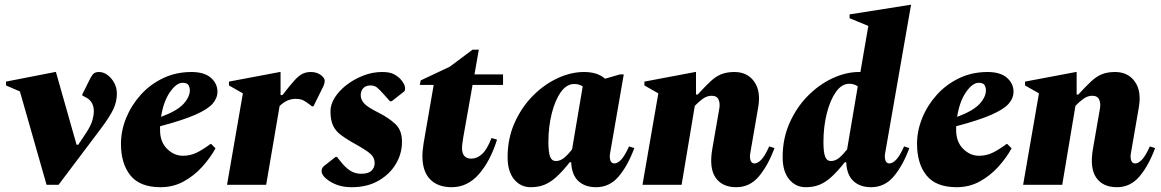

<svg xmlns="http://www.w3.org/2000/svg" viewBox="-20 -770 4837 800"><path d="M174 0 63 -389 5 -414V-430L210 -470H213L299 -167H306L340 -218Q360 -249 365.5 -270.5Q371 -292 371 -305Q371 -346 340 -363L323 -372V-377L354 -439Q364 -459 371.5 -464.5Q379 -470 393 -470Q411 -470 428 -457.5Q445 -445 456 -424.5Q467 -404 467 -380Q467 -347 452.5 -315.5Q438 -284 398 -231L224 0Z M649 10Q563 10 523.5 -39Q484 -88 484 -171Q484 -225 505.5 -278Q527 -331 566 -374.5Q605 -418 659 -444Q713 -470 778 -470Q831 -470 858.5 -446Q886 -422 886 -388Q886 -361 866 -338Q846 -315 794 -292Q742 -269 647 -244Q647 -236 647 -227Q647 -179 676 -150Q705 -121 742 -121Q772 -121 797.5 -133Q823 -145 857 -170H860L878 -152Q856 -112 822.5 -75Q789 -38 745.5 -14Q702 10 649 10ZM741 -425Q715 -425 688 -386Q661 -347 651 -283Q718 -308 744.5 -337Q771 -366 771 -394Q771 -405 765.5 -415Q760 -425 741 -425Z M926 0 992 -381 934 -414V-430L1146 -470H1149V-374H1157Q1188 -414 1206.5 -434.5Q1225 -455 1240.5 -462.5Q1256 -470 1275 -470Q1300 -470 1316.5 -457.5Q1333 -445 1333 -434Q1333 -423 1328 -412L1286 -327H1280L1268 -336Q1255 -346 1243.5 -352Q1232 -358 1211 -358Q1175 -358 1145 -328L1089 0Z M1446 10Q1413 10 1389.5 2Q1366 -6 1350 -17Q1320 -38 1320 -57Q1320 -71 1331 -79L1378 -116H1384L1401 -95Q1419 -72 1439 -59Q1459 -46 1485 -46Q1515 -46 1528 -59Q1541 -72 1541 -89Q1541 -105 1534 -116.5Q1527 -128 1506.5 -142Q1486 -156 1446 -178Q1418 -194 1398 -209.5Q1378 -225 1367.5 -247.5Q1357 -270 1357 -307Q1357 -335 1375 -363.5Q1393 -392 1424 -416Q1455 -440 1493.5 -455Q1532 -470 1572 -470Q1605 -470 1622 -460.5Q1639 -451 1649 -440Q1668 -418 1668 -402Q1668 -392 1664 -389L1612 -348H1605L1579 -377Q1563 -395 1552 -404.5Q1541 -414 1524 -414Q1504 -414 1493.5 -402.5Q1483 -391 1483 -373Q1483 -356 1496.5 -340Q1510 -324 1560 -299Q1598 -280 1626.5 -254Q1655 -228 1655 -179Q1655 -130 1629.5 -87Q1604 -44 1557 -17Q1510 10 1446 10Z M1862 10Q1804 10 1772 -23Q1740 -56 1740 -120Q1740 -132 1741.5 -145.5Q1743 -159 1745 -173L1787 -416H1729L1733 -435L1854 -492L1949 -563H1975L1957 -460H2076V-416H1949L1910 -196Q1907 -177 1906 -168.5Q1905 -160 1905 -154Q1905 -109 1944 -109Q1967 -109 1988 -127.5Q2009 -146 2028 -195L2051 -188Q2023 -99 1975.5 -44.5Q1928 10 1862 10Z M2191 10Q2149 10 2122 -23Q2095 -56 2095 -115Q2095 -193 2124 -258Q2153 -323 2200 -370.5Q2247 -418 2303 -444Q2359 -470 2413 -470Q2470 -470 2501 -442L2563 -460H2579L2522 -131Q2519 -113 2523.5 -101Q2528 -89 2540 -89Q2553 -89 2568 -104.5Q2583 -120 2601 -160L2623 -153Q2596 -80 2558 -35Q2520 10 2464 10Q2417 10 2389.5 -16Q2362 -42 2360 -94H2354Q2323 -55 2298 -32.5Q2273 -10 2248 0Q2223 10 2191 10ZM2265 -178Q2265 -136 2272 -117.5Q2279 -99 2296 -99Q2314 -99 2330 -112Q2346 -125 2364 -148V-150L2408 -410Q2393 -420 2373 -420Q2341 -420 2317 -386.5Q2293 -353 2279 -297.5Q2265 -242 2265 -178Z M2657 0 2723 -381 2665 -414V-430L2877 -470H2880V-376H2887Q2918 -410 2940.5 -431Q2963 -452 2986 -461Q3009 -470 3040 -470Q3094 -470 3122.5 -430Q3151 -390 3139 -322L3106 -131Q3103 -113 3107.5 -101Q3112 -89 3124 -89Q3137 -89 3152 -104.5Q3167 -120 3185 -160L3207 -153Q3180 -80 3142 -35Q3104 10 3048 10Q2989 10 2961.5 -30Q2934 -70 2948 -150L2977 -317Q2981 -339 2974 -355Q2967 -371 2945 -371Q2926 -371 2908.5 -358.5Q2891 -346 2875 -329L2820 0Z M3337 10Q3295 10 3268 -23Q3241 -56 3241 -115Q3241 -193 3270 -258Q3299 -323 3346 -370.5Q3393 -418 3449 -444Q3505 -470 3559 -470Q3562 -470 3565 -470L3598 -662L3520 -694V-710L3773 -750H3776L3668 -131Q3665 -113 3669.5 -101Q3674 -89 3686 -89Q3699 -89 3714 -104.5Q3729 -120 3747 -160L3769 -153Q3742 -80 3704 -35Q3666 10 3610 10Q3563 10 3535.5 -16Q3508 -42 3506 -94H3500Q3469 -55 3444 -32.5Q3419 -10 3394 0Q3369 10 3337 10ZM3411 -178Q3411 -136 3418 -117.5Q3425 -99 3442 -99Q3460 -99 3476 -112Q3492 -125 3510 -148V-150L3554 -410Q3539 -421 3519 -421Q3487 -421 3463 -387Q3439 -353 3425 -297.5Q3411 -242 3411 -178ZM3570 -394Q3568 -398 3565 -401Z M3966 10Q3880 10 3840.5 -39Q3801 -88 3801 -171Q3801 -225 3822.5 -278Q3844 -331 3883 -374.5Q3922 -418 3976 -444Q4030 -470 4095 -470Q4148 -470 4175.5 -446Q4203 -422 4203 -388Q4203 -361 4183 -338Q4163 -315 4111 -292Q4059 -269 3964 -244Q3964 -236 3964 -227Q3964 -179 3993 -150Q4022 -121 4059 -121Q4089 -121 4114.5 -133Q4140 -145 4174 -170H4177L4195 -152Q4173 -112 4139.5 -75Q4106 -38 4062.5 -14Q4019 10 3966 10ZM4058 -425Q4032 -425 4005 -386Q3978 -347 3968 -283Q4035 -308 4061.5 -337Q4088 -366 4088 -394Q4088 -405 4082.5 -415Q4077 -425 4058 -425Z M4243 0 4309 -381 4251 -414V-430L4463 -470H4466V-376H4473Q4504 -410 4526.5 -431Q4549 -452 4572 -461Q4595 -470 4626 -470Q4680 -470 4708.5 -430Q4737 -390 4725 -322L4692 -131Q4689 -113 4693.5 -101Q4698 -89 4710 -89Q4723 -89 4738 -104.5Q4753 -120 4771 -160L4793 -153Q4766 -80 4728 -35Q4690 10 4634 10Q4575 10 4547.5 -30Q4520 -70 4534 -150L4563 -317Q4567 -339 4560 -355Q4553 -371 4531 -371Q4512 -371 4494.5 -358.5Q4477 -346 4461 -329L4406 0Z"/></svg>

Font: Spectral ExtraBold
Style: Italic
Weight: 800
Italic angle: -10°
Designer: Jean-Baptiste Levee
Foundry: Production Type
Version: Version 2.001